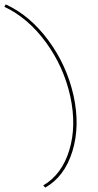

<svg xmlns="http://www.w3.org/2000/svg" viewBox="-46 -731 448 874"><path d="M160 123 151 113Q236 63 269.5 -47.5Q303 -158 274 -292Q244 -428 162.5 -539Q81 -650 -26 -700L-20 -711Q90 -661 174 -547.5Q258 -434 289 -295Q319 -157 283.5 -42Q248 73 160 123Z"/></svg>

Font: EauTest Thin
Style: Italic
Weight: 250
Italic angle: -12°
Designer: Christian Thalmann (Catharsis Fonts)
Version: Version 0.001;PS 000.001;hotconv 1.0.88;makeotf.lib2.5.64775